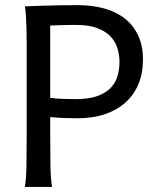

<svg xmlns="http://www.w3.org/2000/svg" viewBox="-20 -738 623 758"><path d="M178.2 -212.4Q178.2 -139.6 179.2 -84.2Q180.2 -28.8 185.5 0H78.1Q83.5 -29.3 84.5 -84.7Q85.4 -140.1 85.4 -212.4V-558.1Q85.4 -592.3 84.7 -621.8Q84 -651.4 82.5 -674.8Q81.1 -698.2 78.1 -712.9Q108.9 -713.9 143.1 -715.3Q172.4 -716.3 209.2 -717Q246.1 -717.8 285.6 -717.8Q344.7 -717.8 392.6 -704.3Q440.4 -690.9 474.1 -663.8Q507.8 -636.7 526.1 -596.4Q544.4 -556.2 544.4 -502.9Q544.4 -449.2 526.6 -406.2Q508.8 -363.3 475.3 -333.3Q441.9 -303.2 393.8 -287.1Q345.7 -271 285.6 -271Q258.8 -271 230.5 -272.2Q202.1 -273.4 178.2 -275.9ZM178.2 -351.6Q201.7 -348.6 226.1 -347.7Q250.5 -346.7 278.3 -346.7Q329.6 -346.7 363 -358.4Q396.5 -370.1 416.3 -390.4Q436 -410.6 443.8 -437.3Q451.7 -463.9 451.7 -493.2Q451.7 -522.5 443.1 -549.1Q434.6 -575.7 414.8 -595.7Q395 -615.7 362.3 -627.7Q329.6 -639.6 280.8 -639.6Q263.7 -639.6 250 -639.4Q236.3 -639.2 224.6 -638.9Q212.9 -638.7 201.7 -638.2Q190.4 -637.7 178.2 -637.2Z"/></svg>

Font: Andika New Basic
Style: Regular
Weight: 400
Designer: Victor Gaultney, Annie Olsen, Julie Remington, Don Collingsworth, Eric Hays
Foundry: SIL International
Version: Version 5.500